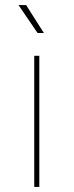

<svg xmlns="http://www.w3.org/2000/svg" viewBox="-20 -737 290 757"><path d="M115 0H135V-517H115ZM153 -607 83 -717H53L128 -607Z"/></svg>

Font: Chess Sans Thin
Style: Regular
Weight: 100
Designer: Wolf Bōese
Foundry: Wolf Bōese
Version: Version 7.223;Glyphs 3.3 (3306)